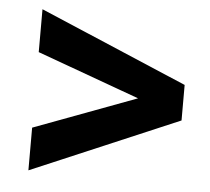

<svg xmlns="http://www.w3.org/2000/svg" viewBox="-41 -581 600 549"><g transform="rotate(5 259.0 -307.0)"><path d="M59.6 -198.2 354 -308.1 59.6 -415V-538.1L483.4 -357.9V-255.9L59.6 -75.7Z"/></g></svg>

Font: Vazirmatn UI FD SemiBold
Style: Regular
Weight: 600
Designer: Saber Rastikerdar
Foundry: Saber Rastikerdar
Version: Version 33.003